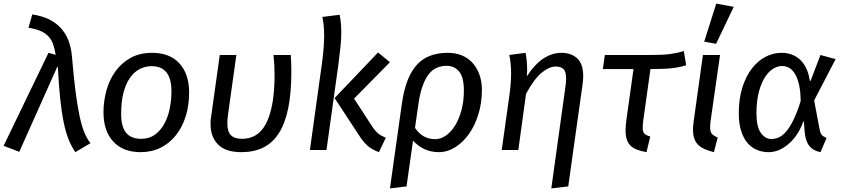

<svg xmlns="http://www.w3.org/2000/svg" viewBox="-39 -832 4664 1065"><path d="M230 -539 270 -528Q264 -564 254.5 -589.5Q245 -615 227.5 -632.5Q210 -650 184 -661Q158 -672 119 -678L140 -752Q342 -722 360 -520Q369 -412 379 -332.5Q389 -253 401 -195Q413 -137 428 -99.5Q443 -62 463 -38L379 12Q358 -18 342 -57.5Q326 -97 314.5 -152.5Q303 -208 295 -283Q287 -358 282 -460H278L68 10L-19 -23Z M744 -62Q789 -62 820.5 -85Q852 -108 872.5 -145.5Q893 -183 902.5 -230Q912 -277 912 -326Q912 -465 802 -465Q767 -465 736 -449Q705 -433 682 -400.5Q659 -368 646 -318Q633 -268 633 -201Q633 -129 660.5 -95.5Q688 -62 744 -62ZM535 -209Q535 -271 551.5 -330.5Q568 -390 601.5 -436.5Q635 -483 685.5 -511Q736 -539 805 -539Q903 -539 956.5 -480Q1010 -421 1010 -319Q1010 -247 991 -186.5Q972 -126 936.5 -81.5Q901 -37 851.5 -12.5Q802 12 741 12Q643 12 589 -47Q535 -106 535 -209Z M1180 -527H1272L1225 -191Q1222 -167 1222 -148Q1222 -103 1241.5 -82.5Q1261 -62 1304 -62Q1345 -62 1378 -81Q1411 -100 1434.5 -142.5Q1458 -185 1471 -253.5Q1484 -322 1484 -420Q1484 -471 1478 -527H1574Q1577 -480 1577 -434Q1577 -315 1559.5 -230.5Q1542 -146 1507 -92Q1472 -38 1420 -13Q1368 12 1300 12Q1212 12 1170.5 -30.5Q1129 -73 1129 -142V-159Q1129 -168 1131 -177Z M1845 -750Q1850 -725 1852 -701Q1854 -677 1854 -650Q1854 -615 1849.5 -571.5Q1845 -528 1837 -467L1772 0H1680L1747 -482Q1759 -570 1759 -635Q1759 -694 1749 -738ZM2058 -541 2124 -487 1925 -285 2020 -139Q2030 -123 2039 -112Q2048 -101 2057 -93Q2066 -85 2076.5 -79.5Q2087 -74 2101 -68L2063 12Q2023 -3 2001.5 -22Q1980 -41 1960 -70L1817 -288Z M2634 -333Q2634 -261 2614.5 -198Q2595 -135 2562 -88.5Q2529 -42 2485.5 -15Q2442 12 2395 12Q2352 12 2316 -4.5Q2280 -21 2252 -52L2216 202L2124 213L2190 -256Q2201 -334 2222.5 -388Q2244 -442 2276 -475.5Q2308 -509 2350.5 -524Q2393 -539 2445 -539Q2487 -539 2522 -525Q2557 -511 2581.5 -484Q2606 -457 2620 -419Q2634 -381 2634 -333ZM2263 -123Q2304 -60 2375 -60Q2405 -60 2433.5 -79.5Q2462 -99 2484.5 -134.5Q2507 -170 2520.5 -220Q2534 -270 2534 -330Q2534 -404 2507.5 -435.5Q2481 -467 2439 -467Q2411 -467 2386 -457Q2361 -447 2341 -422.5Q2321 -398 2306 -357.5Q2291 -317 2282 -256Z M2883 -408Q2928 -477 2976 -508Q3024 -539 3075 -539Q3129 -539 3162.5 -508.5Q3196 -478 3196 -410Q3196 -390 3193 -368L3113 202L3019 213L3097 -348Q3099 -362 3100 -373.5Q3101 -385 3101 -395Q3101 -436 3086 -449.5Q3071 -463 3043 -463Q3008 -463 2966.5 -429.5Q2925 -396 2879 -312L2836 0H2744L2787 -306Q2796 -373 2796 -423Q2796 -452 2793.5 -477.5Q2791 -503 2786 -527L2876 -539Q2879 -529 2882 -501.5Q2885 -474 2885 -445Q2885 -435 2884.5 -425.5Q2884 -416 2883 -408Z M3569 -449 3529 -163Q3526 -139 3526 -124Q3526 -100 3535.5 -90.5Q3545 -81 3568 -75L3547 12Q3515 6 3493 -2.5Q3471 -11 3457.5 -25Q3444 -39 3437.5 -59.5Q3431 -80 3431 -109Q3431 -137 3437 -178L3475 -449H3305L3316 -527H3558Q3597 -527 3625.5 -528Q3654 -529 3676 -532Q3698 -535 3716.5 -539Q3735 -543 3754 -549L3767 -470Q3732 -459 3690.5 -454Q3649 -449 3582 -449Z M3860 -527H3955L3903 -164Q3900 -141 3900 -126Q3900 -101 3909.5 -90Q3919 -79 3942 -69L3921 12Q3889 4 3866.5 -6.5Q3844 -17 3830.5 -32Q3817 -47 3811 -66.5Q3805 -86 3805 -112Q3805 -123 3806 -135Q3807 -147 3809 -161ZM3867 -601 3934 -812 4031 -794 3933 -589Z M4512 12Q4471 4 4449.5 -23.5Q4428 -51 4424 -104L4420 -158L4417 -159Q4404 -121 4383.5 -89.5Q4363 -58 4337.5 -35.5Q4312 -13 4283.5 -0.5Q4255 12 4225 12Q4189 12 4158.5 -1Q4128 -14 4106 -40.5Q4084 -67 4071.5 -107.5Q4059 -148 4059 -204Q4059 -285 4079 -347.5Q4099 -410 4132 -452.5Q4165 -495 4207.5 -517Q4250 -539 4295 -539Q4360 -539 4401 -499Q4442 -459 4453 -384L4457 -383L4512 -527L4596 -504L4477 -275L4507 -116Q4511 -94 4519 -84Q4527 -74 4546 -67ZM4239 -61Q4260 -61 4280 -69.5Q4300 -78 4320.5 -101Q4341 -124 4361 -164.5Q4381 -205 4402 -270Q4402 -323 4393.5 -360.5Q4385 -398 4371 -421.5Q4357 -445 4338.5 -455.5Q4320 -466 4300 -466Q4274 -466 4248.5 -450Q4223 -434 4202.5 -401Q4182 -368 4169.5 -319Q4157 -270 4157 -204Q4157 -128 4181.5 -94.5Q4206 -61 4239 -61Z"/></svg>

Font: Yekcdsyqcyvpieeyorgstswgcgt
Style: Regular
Weight: 400
Italic angle: -8°
Designer: Carrois Corporate & Edenspiekermann
Foundry: Carrois Corporate GbR & Edenspiekermann AG
Version: Version 2.001